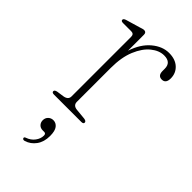

<svg xmlns="http://www.w3.org/2000/svg" viewBox="-214 -510 785 785"><g transform="rotate(45 178.5 -117.5)"><path d="M140 -433V-341Q158 -395.5 192.8 -424.5Q227.5 -453.5 265.5 -453.5Q302 -453.5 323 -434Q344 -414.5 344 -384.5Q344 -355 321 -355Q298.5 -355 298.5 -382.5V-395Q298.5 -432 258.5 -432Q230 -432 202.8 -410Q175.5 -388 157.8 -345.5Q140 -303 140 -241V-45.5Q140 -25 163 -22.5L209.5 -18Q223 -16 223 -8Q223 0 211 0H53Q41 0 41 -8Q41 -15.5 54.5 -18L85.5 -22.5Q109 -26.5 109 -45.5V-390Q109 -406.5 93.5 -406.5H46Q34 -406.5 34 -414Q34 -421 46 -424.5L105.5 -442Q113 -444.5 118.2 -446Q123.5 -447.5 127 -447.5Q140 -447.5 140 -433ZM124 136Q110.5 136 102.5 127.5Q94.5 119 94.5 106.5Q94.5 93 103.5 84.2Q112.5 75.5 125.5 75.5Q141 75.5 151.2 88.5Q161.5 101.5 161.5 131Q161.5 165 145 187.8Q128.5 210.5 102.5 218.5Q93.5 221 90.5 215Q88 208.5 96.5 206Q118 198.5 130.2 182Q142.5 165.5 142.5 147.5Q142.5 136 132.5 136Z"/></g></svg>

Font: Fraunces 72pt S050 Thin
Style: Regular
Weight: 100
Version: Version 1.000; ttfautohint (v1.8.3)